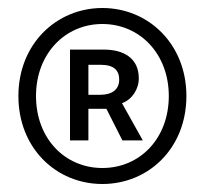

<svg xmlns="http://www.w3.org/2000/svg" viewBox="-20 -817 513 480"><path d="M236 -357C351 -357 446 -446 446 -577C446 -707 351 -797 236 -797C121 -797 26 -707 26 -577C26 -446 121 -357 236 -357ZM236 -397C142 -397 70 -471 70 -577C70 -682 142 -757 236 -757C330 -757 402 -682 402 -577C402 -471 330 -397 236 -397ZM155 -466H201V-545H246L286 -466H337L285 -559C310 -568 327 -594 327 -621C327 -674 286 -693 240 -693H155ZM201 -580V-655H232C266 -655 278 -640 278 -618C278 -593 260 -580 230 -580Z"/></svg>

Font: Noto Sans CJK TC Regular
Style: Regular
Weight: 400
Designer: Ryoko NISHIZUKA (kana & ideographs); Paul D. Hunt (Latin, Greek & Cyrillic); Wenlong ZHANG (bopomofo); Sandoll Communica
Foundry: Adobe Systems Incorporated
Version: Version 1.001;PS 1.001;hotconv 1.0.78;makeotf.lib2.5.61930